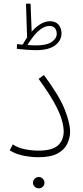

<svg xmlns="http://www.w3.org/2000/svg" viewBox="-20 -854 456 1049"><path d="M33 -33 50 -65Q78 -46 116.5 -38.5Q155 -31 189 -31Q265 -31 296.5 -59.5Q328 -88 328 -137Q328 -162 317.5 -199.5Q307 -237 277 -291.5Q247 -346 191 -423L220 -444Q304 -331 333.5 -256Q363 -181 363 -135Q363 -102 348 -69.5Q333 -37 295.5 -16Q258 5 190 5Q147 5 103.5 -4.5Q60 -14 33 -33ZM176 -580Q154 -580 121.5 -582.5Q89 -585 72 -587L73 -613Q81 -612 89 -611.5Q97 -611 104 -610Q115 -631 128 -649L122 -834H147L153 -681Q175 -706 200.5 -722Q226 -738 254 -738Q283 -738 299.5 -719.5Q316 -701 316 -671Q316 -633 281.5 -606.5Q247 -580 176 -580ZM251 -712Q226 -712 203.5 -695.5Q181 -679 162 -654.5Q143 -630 130 -608Q143 -607 155.5 -606.5Q168 -606 178 -606Q235 -606 262.5 -625Q290 -644 290 -669Q290 -688 280 -700Q270 -712 251 -712ZM192 175Q179 175 169.5 166Q160 157 160 145Q160 132 169.5 122.5Q179 113 192 113Q205 113 214 122.5Q223 132 223 145Q223 157 214 166Q205 175 192 175Z"/></svg>

Font: Noto Sans Arabic UI XLt
Style: Regular
Weight: 200
Designer: Monotype Design Team, Nadine Chahine and Nizar Qandah
Foundry: Monotype Imaging Inc.
Version: Version 2.010; ttfautohint (v1.8.4.7-5d5b)